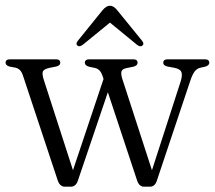

<svg xmlns="http://www.w3.org/2000/svg" viewBox="-20 -662 770 688"><path d="M233.5 7H212.5Q195 7 187 -15L63.5 -387.5Q58.5 -403.5 52 -410.2Q45.5 -417 35.5 -419.5L14 -423.5Q0 -428 0 -437Q0 -449.5 16 -449.5H180.5Q196 -449.5 196 -437Q196 -427 181 -423.5L158 -419Q136 -414.5 133.2 -404.5Q130.5 -394.5 138 -372.5L241.5 -52L351 -379L346.5 -392.5Q339 -414 320.5 -418.5L298.5 -423Q284 -427.5 284 -437Q284 -449.5 300.5 -449.5H457.5Q473 -449.5 473 -437Q473 -427 458 -423L433 -418Q417 -414.5 415 -404.8Q413 -395 419 -377L524.5 -52L627 -369Q634.5 -392.5 630 -403.8Q625.5 -415 605 -419L580.5 -423.5Q565 -427 565 -437Q565 -449.5 581 -449.5H713.5Q730 -449.5 730 -437Q730 -427.5 715 -423L696.5 -419Q685.5 -416 677.5 -405.8Q669.5 -395.5 662 -373L541.5 -13Q534.5 7 517 7H496.5Q479 7 471.5 -14.5L366.5 -331.5L258.5 -13Q251 7 233.5 7ZM490 -498.5Q482.5 -492.5 471 -501.5L374 -581L276.5 -501.5Q265 -493 257.5 -498.5Q250 -505 259 -516L347.5 -625.5Q361 -641.5 374 -641.5Q387 -641.5 400 -625.5L489 -516Q498 -505 490 -498.5Z"/></svg>

Font: Fraunces 72pt S050 Light
Style: Regular
Weight: 300
Version: Version 1.000; ttfautohint (v1.8.3)